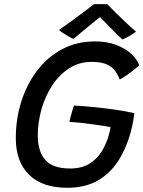

<svg xmlns="http://www.w3.org/2000/svg" viewBox="-20 -865 679 909"><path d="M298.3 24Q179.9 24 117.3 -38Q54.8 -99.9 54.8 -210.7Q54.8 -300.9 80.6 -383.2Q106.5 -465.5 155.2 -529.9Q203.9 -594.4 273.4 -631.7Q342.9 -669 429.7 -669Q487.1 -669 530.6 -652.2Q574.1 -635.5 601.8 -609.6Q629.6 -583.7 639.2 -555.9Q631.6 -548.6 615.9 -535.8Q600.2 -523.1 581.6 -510.1Q562.9 -497.1 546.9 -488.4Q534.9 -519.4 517.6 -537.7Q500.3 -556 475.2 -564Q450 -572 414.1 -572Q354.2 -572 307 -541.2Q259.8 -510.5 226.6 -459.5Q193.4 -408.4 176.2 -346.9Q158.9 -285.4 158.9 -223.3Q158.9 -149.1 194.2 -108.2Q229.5 -67.3 312 -67.3Q366.3 -67.3 403 -89.8Q439.6 -112.3 462 -148.8Q484.4 -185.4 495.6 -227.1Q497.8 -236.1 500 -245.6Q502.2 -255.1 503.7 -263.1Q493.1 -265.4 468.8 -269.2Q444.4 -273 414.2 -277.1Q384.1 -281.2 355.6 -284.2Q327.1 -287.2 308.3 -288.2Q310.3 -297.4 314.2 -311.8Q318.1 -326.2 322.4 -341Q326.8 -355.8 330.2 -365.2Q367.3 -363.6 419.2 -358.5Q471.1 -353.4 523.9 -346Q576.8 -338.5 615.8 -329.1Q613.6 -308.2 609.3 -285.5Q605 -262.8 599.7 -242.4Q579.3 -165.8 541.2 -105.4Q503 -45.1 443.4 -10.6Q383.8 24 298.3 24ZM487.8 -845.4Q506.8 -825.3 531.9 -800.7Q557.1 -776.1 581.7 -753.1Q606.3 -730.1 624 -715.2Q607.4 -702.8 590.4 -693.2Q573.4 -683.6 559.4 -677.8Q547.4 -688.6 531.3 -704.7Q515.2 -720.8 498.5 -737.8Q481.7 -754.8 468.4 -768.7Q455.1 -782.6 449 -789.2H459.9Q455.4 -785.7 440.3 -773.6Q425.2 -761.5 405 -744.9Q384.8 -728.4 364.3 -711.3Q343.8 -694.2 328.2 -680.9Q319.9 -683.9 306.8 -691.2Q293.6 -698.4 280.4 -707.2Q267.2 -716 259.2 -723Q288.8 -743.4 323.6 -768.9Q358.4 -794.4 386.8 -815.9Q415.2 -837.4 424.9 -845.2Q431.1 -845.2 443.1 -845.3Q455.1 -845.4 467.7 -845.5Q480.2 -845.5 487.8 -845.4Z"/></svg>

Font: Grandstander Thin
Style: Italic
Weight: 100
Italic angle: -15°
Designer: Tyler Finck
Foundry: Etcetera Type Co
Version: Version 1.200